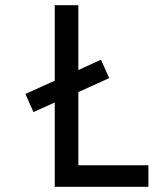

<svg xmlns="http://www.w3.org/2000/svg" viewBox="-20 -720 629 740"><path d="M552 0V-83H282V-365L401 -419L369 -490L282 -450V-700H191V-409L78 -358L109 -288L191 -325V0Z"/></svg>

Font: Advent Pro
Style: SemiBold
Weight: 600
Designer: Andreas Kalpakidis
Foundry: Andreas Kalpakidis
Version: Version 2.002 2008